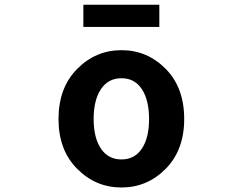

<svg xmlns="http://www.w3.org/2000/svg" viewBox="-20 -789 1040 822"><path d="M230.5 -279.3Q230.5 -413.1 310.1 -493.7Q389.6 -574.2 500 -574.2Q610.4 -574.2 689.5 -494.1Q768.6 -414.1 768.6 -279.3Q768.6 -146.5 689.5 -66.4Q610.4 13.7 500 13.7Q389.6 13.7 310.1 -66.4Q230.5 -146.5 230.5 -279.3ZM618.2 -279.3Q618.2 -360.4 587.4 -407.2Q556.6 -454.1 500 -454.1Q443.4 -454.1 412.1 -407.2Q380.9 -360.4 380.9 -279.3Q380.9 -199.2 412.1 -152.8Q443.4 -106.4 500 -106.4Q556.6 -106.4 587.4 -152.8Q618.2 -199.2 618.2 -279.3ZM336.9 -673.8V-768.6H662.1V-673.8Z"/></svg>

Font: Gen Shin Gothic Monospace Bold
Style: Bold
Weight: 700
Designer: [Source Han Sans]
Ryoko NISHIZUKA  (kana & ideographs); Paul D. Hunt (Latin, Greek & Cyrillic); Wenlong ZHANG  (bopomofo
Version: Version 1.002.20150607